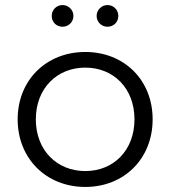

<svg xmlns="http://www.w3.org/2000/svg" viewBox="-20 -736 676 761"><path d="M228 -630C251 -630 271 -648 271 -673C271 -697 251 -716 228 -716C204 -716 185 -697 185 -673C185 -648 204 -630 228 -630ZM406 -630C430 -630 449 -648 449 -673C449 -697 430 -716 406 -716C383 -716 363 -697 363 -673C363 -648 383 -630 406 -630ZM318 5C472 5 585 -107 585 -263C585 -419 472 -530 318 -530C164 -530 50 -419 50 -263C50 -107 164 5 318 5ZM318 -58C206 -58 122 -140 122 -263C122 -386 206 -468 318 -468C430 -468 513 -386 513 -263C513 -140 430 -58 318 -58Z"/></svg>

Font: Talent
Style: Regular
Weight: 400
Designer: Mike Powis
Version: Version 1.001;hotconv 1.0.109;makeotfexe 2.5.65596